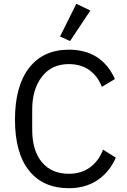

<svg xmlns="http://www.w3.org/2000/svg" viewBox="-20 -969 661 1001"><path d="M338.9 12.2Q425.3 12.2 487.8 -29.5Q550.3 -71.3 584 -147L517.1 -189Q495.6 -130.4 449.7 -96.7Q403.8 -63 338.9 -63Q248.5 -63 198.2 -123.8Q147.9 -184.6 147.9 -293V-397Q147.9 -504.9 199.2 -569.8Q249 -634.8 338.9 -634.8Q402.3 -634.8 446 -603.3Q489.7 -571.8 511.2 -516.1L579.1 -557.1Q509.8 -710 338.9 -710Q205.6 -710 131.8 -615.2Q58.1 -520.5 58.1 -345.2Q58.1 -170.9 131.6 -79.3Q205.1 12.2 338.9 12.2ZM345.2 -754.9 451.2 -914.1 377.9 -949.2 293 -778.8Z"/></svg>

Font: Plexus Sans
Style: Regular
Weight: 400
Version: Version 2.001;PS 002.001;hotconv 1.0.70;makeotf.lib2.5.58329